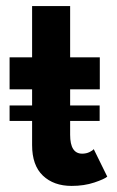

<svg xmlns="http://www.w3.org/2000/svg" viewBox="-20 -599 385 631"><path d="M11.5 -252.5H85.5V-305.5H11.5V-410.5H85.5V-579H210.5V-410.5H308V-305.5H210.5V-252.5H307.5V-201.5H210.5V-156Q210.5 -94 250 -94Q263.5 -94 274.2 -99.2Q285 -104.5 288 -109L332.5 -18.5Q323.5 -10.5 290 0.8Q256.5 12 215.5 12Q156.5 12 121 -21.8Q85.5 -55.5 85.5 -122V-201.5H11.5Z"/></svg>

Font: League Spartan SemiBold
Style: Regular
Weight: 600
Foundry: The League of Moveable Type
Version: Version 2.002